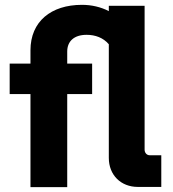

<svg xmlns="http://www.w3.org/2000/svg" viewBox="-20 -774 717 794"><path d="M106 0H258V-385H361V-511H258V-561C258 -603 286 -630 338 -630C374 -630 407 -618 430 -591V-121C430 -50 480 -1 550 -1H647V-132H599C587 -132 578 -142 578 -155V-750H430V-728C397 -745 359 -754 319 -754C191 -754 106 -685 106 -566V-511H20V-385H106Z"/></svg>

Font: Finlandica
Style: Bold
Weight: 700
Designer: Niklas Ekholm, Juho Hiilivirta, Jaakko Suomalainen
Foundry: Helsinki Type Studio
Version: Version 2.000;Glyphs 3.2 (3202)